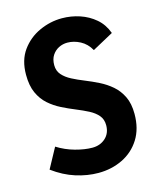

<svg xmlns="http://www.w3.org/2000/svg" viewBox="-119 -868 797 969"><g transform="rotate(-15 280.0 -384.0)"><path d="M275 17Q217 17 157 -2Q97 -21 40 -63L97 -168Q140 -141 189 -127.5Q238 -114 278 -114Q319 -114 346.5 -139Q374 -164 374 -206Q374 -237 356.5 -257.5Q339 -278 310 -293Q281 -308 246.5 -322Q212 -336 177 -353.5Q142 -371 113 -396.5Q84 -422 66.5 -460.5Q49 -499 49 -556Q49 -632 85.5 -682.5Q122 -733 179 -759Q236 -785 297 -785Q345 -785 390 -770Q435 -755 470 -725Q505 -695 522 -648L412 -588Q392 -624 359 -641.5Q326 -659 292 -659Q268 -659 247 -648.5Q226 -638 212.5 -617.5Q199 -597 199 -566Q199 -536 217 -515.5Q235 -495 264 -480Q293 -465 328 -451Q363 -437 398 -419.5Q433 -402 462 -377Q491 -352 509 -315Q527 -278 527 -224Q527 -147 493 -93Q459 -39 401.5 -11Q344 17 275 17Z"/></g></svg>

Font: Yaldevi
Style: Bold
Weight: 700
Designer: Sol Matas, Rajitha Manaperi, Kosala Senevirathne
Foundry: Mooniak
Version: Version 1.100